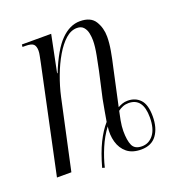

<svg xmlns="http://www.w3.org/2000/svg" viewBox="-109 -633 692 751"><g transform="rotate(-20 237.0 -258.0)"><path d="M191 25Q207 -33 226.5 -72.5Q246 -112 269 -138Q273 -160 276.5 -181.5Q280 -203 285 -228L309 -335Q314 -359 321 -395Q328 -431 328 -456Q328 -470 325 -485.5Q322 -501 312.5 -512Q303 -523 285 -523Q260 -523 237.5 -503Q215 -483 195 -449Q175 -415 159.5 -373.5Q144 -332 135 -291L72 0H12L106 -443Q109 -459 111.5 -470.5Q114 -482 114 -491Q114 -509 106 -517.5Q98 -526 72 -526H60L61 -536H183L152 -383H154Q189 -470 226 -507Q263 -544 305 -544Q350 -544 367.5 -515.5Q385 -487 385 -451Q385 -425 379.5 -393.5Q374 -362 366 -328L333 -176Q342 -181 352 -184.5Q362 -188 374 -188Q406 -188 426 -167Q446 -146 446 -97Q446 -49 424.5 -19.5Q403 10 360 10Q323 10 301 -8Q279 -26 270.5 -56Q262 -86 267 -120Q243 -88 226.5 -49Q210 -10 201 28ZM367 -1Q396 -1 415 -25.5Q434 -50 434 -97Q434 -178 374 -178Q361 -178 350 -173.5Q339 -169 330 -162Q327 -150 322.5 -125.5Q318 -101 318 -82Q318 -43 327.5 -22Q337 -1 367 -1Z"/></g></svg>

Font: Noto Serif Display ExtraCondensed Light
Style: Italic
Weight: 300
Width: 2
Italic angle: -12°
Designer: Monotype Design Team
Foundry: Monotype Imaging Inc.
Version: Version 2.009